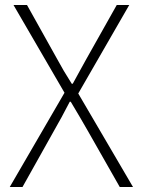

<svg xmlns="http://www.w3.org/2000/svg" viewBox="-20 -748 570 768"><path d="M19 0 238 -377 34 -728H88L208 -513Q222 -487 235 -465Q248 -443 267 -413H271Q288 -443 299.5 -465Q311 -487 326 -513L447 -728H497L293 -374L512 0H459L331 -225Q316 -251 299.5 -279.5Q283 -308 263 -341H259Q242 -308 226.5 -279.5Q211 -251 196 -225L70 0Z"/></svg>

Font: Noto Sans KR ExtraLight
Style: Regular
Weight: 250
Designer: Ryoko NISHIZUKA  (kana, bopomofo & ideographs); Paul D. Hunt (Latin, Greek & Cyrillic); Sandoll Communications , Soo-you
Foundry: Adobe
Version: Version 2.004-H2;hotconv 1.0.118;makeotfexe 2.5.65603